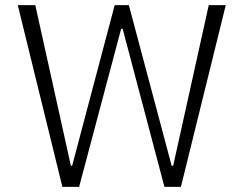

<svg xmlns="http://www.w3.org/2000/svg" viewBox="-20 -725 945 745"><path d="M222 0 49 -705H117L255 -82H260L425 -705H480L646 -82H652L790 -705H856L682 0H618L456 -613H450L287 0Z"/></svg>

Font: Nunito Sans 7pt Condensed Light
Style: Regular
Weight: 300
Width: 3
Designer: Vernon Adams
Foundry: Vernon Adams
Version: Version 3.101;gftools[0.9.27]